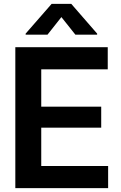

<svg xmlns="http://www.w3.org/2000/svg" viewBox="-20 -971 626 991"><path d="M59.1 0V-727.5H536.1V-613.3H192.9V-420.4H502.4V-312H192.9V-114.3H538.1V0ZM369.1 -792 296.9 -882.8 225.1 -792H112.3V-797.4L246.6 -951.2H347.7L481.4 -797.4V-792Z"/></svg>

Font: Inter Display Semi Bold
Style: Regular
Weight: 600
Designer: Rasmus Andersson
Foundry: rsms
Version: Version 4.000;git-37864ae